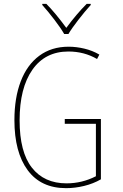

<svg xmlns="http://www.w3.org/2000/svg" viewBox="-20 -969 640 999"><path d="M55 -344Q55 -460 88 -546Q121 -632 184.5 -679Q248 -726 337 -726Q377 -726 419 -716Q461 -706 497 -685L485 -662Q418 -701 336 -701Q215 -701 148.5 -606Q82 -511 82 -343Q82 -178 146 -96.5Q210 -15 326 -15Q407 -15 479 -52V-325H317V-350H505V-36Q465 -13 417.5 -1.5Q370 10 324 10Q193 10 124 -83.5Q55 -177 55 -344ZM200 -943V-949H221Q266 -904 325 -824Q378 -896 431 -949H452V-943Q422 -910 387.5 -865.5Q353 -821 336 -792H314Q297 -822 263 -866.5Q229 -911 200 -943Z"/></svg>

Font: Noto Sans Mono UI Thin
Style: Regular
Weight: 250
Monospace: yes
Designer: Monotype Design team
Foundry: Monotype Imaging Inc.
Version: Version 1.000